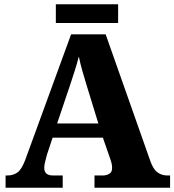

<svg xmlns="http://www.w3.org/2000/svg" viewBox="-20 -874 812 894"><path d="M6 0V-57H15Q41 -57 60.5 -70.5Q80 -84 97 -128L311 -714H472L679 -127Q692 -88 712 -72.5Q732 -57 758 -57H772V0H420V-57H460Q475 -57 488.5 -64.5Q502 -72 502 -92Q502 -105 498.5 -118Q495 -131 492 -138L459 -233H225L199 -155Q196 -143 191 -124.5Q186 -106 186 -93Q186 -57 226 -57H272V0ZM246 -299H438L383 -478Q374 -507 364 -542Q354 -577 347 -611Q339 -579 328 -544.5Q317 -510 307 -480ZM240 -767V-854H530V-767Z"/></svg>

Font: Noto Serif Tamil ExtraBold
Style: Italic
Weight: 800
Italic angle: -12°
Designer: Indian Type Foundry, Tom Grace, and the Monotype Design Team
Foundry: Monotype Imaging Inc.
Version: Version 2.003; ttfautohint (v1.8.4.7-5d5b)